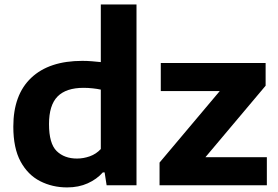

<svg xmlns="http://www.w3.org/2000/svg" viewBox="-20 -828 1242 858"><path d="M280 9.5Q214 9.5 159.2 -18.5Q104.5 -46.5 72 -106.2Q39.5 -166 39.5 -262Q39.5 -404.5 119.5 -480.2Q199.5 -556 348 -556Q370 -556 391.2 -554.2Q412.5 -552.5 430.5 -550.5V-808H590V0H456.5L447.5 -57.5H439.5Q412.5 -27 372 -8.8Q331.5 9.5 280 9.5ZM324 -119.5Q353 -119.5 381.2 -129.5Q409.5 -139.5 430.5 -162V-427.5Q415 -431 394.5 -433.2Q374 -435.5 353.5 -435.5Q275.5 -435.5 237.2 -396.8Q199 -358 199 -273.5Q199 -186.5 233.2 -153Q267.5 -119.5 324 -119.5ZM693 0V-101.5L962 -421H698.5V-546.5H1167V-445L898 -125.5H1172.5V0Z"/></svg>

Font: Encode Sans Semi Expanded
Style: Bold
Weight: 700
Width: 6
Designer: Multiple Designers
Foundry: Impallari Type
Version: Version 3.000; ttfautohint (v1.8.3) -l 8 -r 50 -G 200 -x 14 